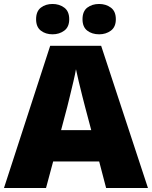

<svg xmlns="http://www.w3.org/2000/svg" viewBox="-20 -948 766 968"><path d="M515 0 480 -134H248L212 0H0L233 -717H490L726 0ZM409 -409Q404 -428 395 -463.5Q386 -499 377 -537Q368 -575 363 -599Q359 -575 350.5 -539Q342 -503 333.5 -468Q325 -433 319 -409L288 -292H440ZM162 -851Q162 -891 186 -909.5Q210 -928 245 -928Q279 -928 304 -909.5Q329 -891 329 -851Q329 -812 304 -793.5Q279 -775 245 -775Q210 -775 186 -793.5Q162 -812 162 -851ZM396 -851Q396 -891 420 -909.5Q444 -928 480 -928Q514 -928 539 -909.5Q564 -891 564 -851Q564 -812 539 -793.5Q514 -775 480 -775Q444 -775 420 -793.5Q396 -812 396 -851Z"/></svg>

Font: Noto Sans Armenian Black
Style: Regular
Weight: 900
Version: Version 2.007